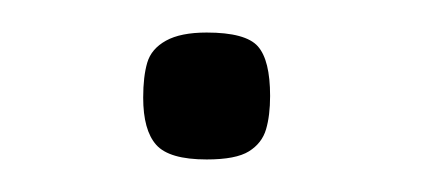

<svg xmlns="http://www.w3.org/2000/svg" viewBox="-20 -87 263 118"><path d="M107 11Q84 11 76 2Q68 -7 68 -27Q68 -40 70.5 -48.5Q73 -57 82 -62Q91 -67 107 -67Q131 -67 138.5 -58.5Q146 -50 146 -28Q146 -16 143.5 -7.5Q141 1 133 6Q125 11 107 11Z"/></svg>

Font: Fredoka SemiExpanded Light
Style: Regular
Weight: 300
Width: 6
Designer: Ben Nathan
Foundry: Milena B. Brandão, Ben Nathan
Version: Version 2.001